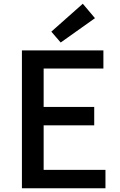

<svg xmlns="http://www.w3.org/2000/svg" viewBox="-20 -1005 640 1025"><path d="M97 0H543V-98H213V-336H483V-434H213V-639H532V-736H97ZM304 -778 487 -908 422 -985 254 -836Z"/></svg>

Font: Noto Sans CJK KR Medium
Style: Regular
Weight: 500
Designer: Ryoko NISHIZUKA (kana & ideographs); Paul D. Hunt (Latin, Greek & Cyrillic); Wenlong ZHANG (bopomofo); Sandoll Communica
Foundry: Adobe Systems Incorporated
Version: Version 1.004;PS 1.004;hotconv 1.0.82;makeotf.lib2.5.63406